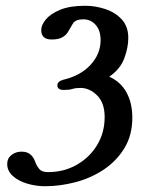

<svg xmlns="http://www.w3.org/2000/svg" viewBox="-20 -637 546 666"><path d="M136 9Q105 9 74.5 0Q44 -9 24.5 -26.5Q5 -44 5 -68Q5 -88 20 -99.5Q35 -111 55 -111Q76 -111 88 -99Q97 -90 102 -76Q107 -62 116 -51Q125 -40 146 -40Q202 -40 246.5 -65.5Q291 -91 317 -134Q343 -177 343 -231Q343 -280 317 -306Q291 -332 259 -332Q242 -332 231.5 -328.5Q221 -325 201 -325Q179 -325 179 -341Q179 -354 198 -360Q259 -374 294 -412Q329 -450 329 -498Q329 -531 312 -550.5Q295 -570 269 -570Q242 -570 233 -555.5Q224 -541 215 -525Q209 -515 196 -507.5Q183 -500 159 -500Q123 -500 123 -533Q123 -550 139 -569.5Q155 -589 188.5 -603Q222 -617 275 -617Q311 -617 345.5 -605.5Q380 -594 402.5 -569.5Q425 -545 425 -505Q425 -472 411 -434.5Q397 -397 359 -371Q399 -353 419 -316Q439 -279 439 -229Q439 -168 411.5 -123Q384 -78 339.5 -48.5Q295 -19 241.5 -5Q188 9 136 9Z"/></svg>

Font: Solitreo
Style: Regular
Weight: 400
Designer: Nathan Gross, Bryan Kirschen, Binghamton University
Foundry: Eli Heuer
Version: Version 1.100; ttfautohint (v1.8.4.7-5d5b)